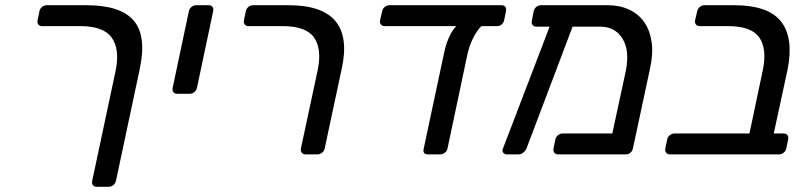

<svg xmlns="http://www.w3.org/2000/svg" viewBox="-20 -591 3103 735"><path d="M124 -514 131 -548Q133 -558 141 -564.5Q149 -571 159 -571H311Q442 -571 492 -512Q542 -453 515 -327L424 101Q422 111 414 117.5Q406 124 396 124H351Q340 124 335.5 117.5Q331 111 333 101L423 -322Q439 -402 408 -446.5Q377 -491 288 -491H141Q131 -491 126.5 -497.5Q122 -504 124 -514Z M641 -255 703 -548Q705 -558 713 -564.5Q721 -571 731 -571H779Q789 -571 793.5 -564.5Q798 -558 796 -548L734 -255Q732 -245 724 -238.5Q716 -232 706 -232H659Q648 -232 643.5 -238.5Q639 -245 641 -255Z M914 -514 921 -548Q923 -558 931 -564.5Q939 -571 949 -571H1085Q1342 -571 1288 -327L1223 -23Q1221 -13 1213 -6.5Q1205 0 1195 0H1150Q1140 0 1135 -6.5Q1130 -13 1132 -23L1196 -322Q1213 -403 1182.5 -447Q1152 -491 1062 -491H932Q921 -491 916.5 -497.5Q912 -504 914 -514Z M1435 -514 1443 -548Q1445 -558 1453 -564.5Q1461 -571 1471 -571H1900Q1910 -571 1914.5 -564.5Q1919 -558 1917 -548L1910 -514Q1908 -504 1900.5 -497.5Q1893 -491 1882 -491H1823Q1806 -475 1790.5 -444Q1775 -413 1767 -372L1693 -22Q1691 -12 1682.5 -6Q1674 0 1664 0H1619Q1597 0 1602 -22L1678 -379Q1686 -420 1699 -448.5Q1712 -477 1727 -491H1453Q1443 -491 1438 -497.5Q1433 -504 1435 -514Z M1906 -24 2084 -489H2033Q2023 -489 2018.5 -495.5Q2014 -502 2016 -512L2023 -548Q2025 -558 2033 -564.5Q2041 -571 2052 -571H2306Q2352 -571 2388 -554.5Q2424 -538 2446 -506.5Q2468 -475 2474.5 -430Q2481 -385 2468 -327L2403 -23Q2401 -13 2393.5 -6.5Q2386 0 2375 0H2117Q2107 0 2102 -6.5Q2097 -13 2099 -23L2106 -57Q2108 -67 2116 -73.5Q2124 -80 2134 -80H2324L2376 -321Q2391 -399 2362.5 -444Q2334 -489 2277 -489H2172L1996 -24Q1992 -14 1983.5 -7Q1975 0 1965 0H1920Q1911 0 1906 -7Q1901 -14 1906 -24Z M2527 -23 2534 -57Q2536 -67 2544 -73.5Q2552 -80 2562 -80H2849L2900 -322Q2917 -403 2887 -447Q2857 -491 2767 -491H2659Q2649 -491 2644 -497.5Q2639 -504 2641 -514L2649 -548Q2651 -558 2659 -564.5Q2667 -571 2677 -571H2790Q2921 -571 2970 -508.5Q3019 -446 2995 -325L2942 -80H2979Q2990 -80 2994.5 -73.5Q2999 -67 2997 -57L2990 -23Q2988 -13 2980 -6.5Q2972 0 2962 0H2545Q2535 0 2530 -6.5Q2525 -13 2527 -23Z"/></svg>

Font: SVN-Rubik
Style: Italic
Weight: 400
Italic angle: -12°
Designer: Hubert and Fischer
Foundry: Hubert & Fischer
Version: Version 2.101; ttfautohint (v1.8.3)